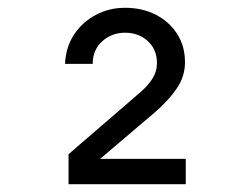

<svg xmlns="http://www.w3.org/2000/svg" viewBox="-20 -855 640 493"><path d="M156 -382V-459L339 -617Q359 -634 371 -652.5Q383 -671 383 -693Q383 -728 359.5 -749.5Q336 -771 301 -771Q267 -771 242.5 -749Q218 -727 218 -691H147Q149 -734 170 -766Q191 -798 225.5 -816.5Q260 -835 301 -835Q345 -835 379.5 -817.5Q414 -800 434.5 -768.5Q455 -737 455 -695Q455 -659 434 -628Q413 -597 377 -566L237 -447H457V-382Z"/></svg>

Font: JetBrainsMonoNL NFM
Style: Regular
Weight: 400
Monospace: yes
Designer: Philipp Nurullin, Konstantin Bulenkov
Foundry: JetBrains
Version: Version 2.304; ttfautohint (v1.8.4.7-5d5b);Nerd Fonts 3.3.0